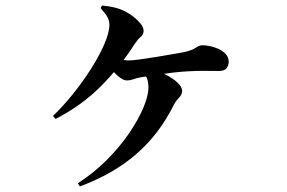

<svg xmlns="http://www.w3.org/2000/svg" viewBox="-20 -616 1040 696"><path d="M172.1 -195.6Q206.4 -228.5 242.6 -273Q278.7 -317.5 309 -365Q339.3 -412.4 358 -455.4Q376.6 -498.4 376.6 -526.8Q376.6 -540.5 369.9 -553.1Q363.3 -565.7 344.8 -586.7L349.6 -596Q374.6 -593.8 395.6 -588.7Q416.6 -583.6 434.4 -574.2Q449 -567 464.1 -555.1Q479.2 -543.2 489.9 -529.9Q500.5 -516.7 500.5 -504.6Q500.5 -490.9 490.4 -482.6Q480.2 -474.4 468.3 -456.8Q414.5 -372.3 344.9 -302.6Q275.3 -232.9 181.4 -184.8ZM386.3 -411.2Q397 -406.1 414.6 -401.5Q432.2 -396.9 446.4 -396.9Q459 -396.9 486 -400.6Q513 -404.2 544.9 -409.3Q576.8 -414.5 604.8 -419.5Q632.8 -424.5 647.3 -427.2Q675.5 -433.1 688.8 -442.5Q702.2 -451.9 712.9 -451.9Q732.5 -451.9 754.7 -445.2Q777 -438.5 793.1 -425.2Q809.1 -411.8 809.1 -392.6Q809.1 -379.7 801.7 -369.2Q794.3 -358.7 772.1 -358.7Q749.5 -358.7 720.1 -359.1Q690.7 -359.5 661.8 -357.5Q638.1 -356.5 604.7 -352.5Q571.4 -348.5 539.5 -343.7Q507.6 -339 487.7 -335.3Q474 -332.5 462.5 -328.4Q451.1 -324.4 440.1 -324.4Q429.4 -324.4 416 -334Q402.6 -343.6 390.8 -356.7Q378.9 -369.7 370.9 -378.9ZM269.5 59.8 262.1 48.4Q320.7 10.7 368 -37.1Q415.4 -84.8 448.7 -134Q482.1 -183.2 500.1 -226.5Q518.1 -269.7 518.1 -297.7Q518.1 -316.3 513.8 -329.4Q509.6 -342.6 498.5 -349.6L513.9 -369.3Q548.1 -361.7 577 -347.4Q605.8 -333.2 623 -316.9Q640.2 -300.5 640.2 -287.4Q640.2 -273 629.1 -261.9Q618 -250.8 610.8 -237.3Q557.6 -129.6 473.7 -57.2Q389.8 15.3 269.5 59.8Z"/></svg>

Font: Noto Serif JP
Style: Regular
Weight: 200
Designer: Ryoko NISHIZUKA 西塚涼子 (kana & ideographs); Frank Grießhammer (Latin, Greek & Cyrillic); Wenlong ZHANG 张文龙 (bopomofo); San
Foundry: Adobe
Version: Version 2.001;hotconv 1.1.0;makeotfexe 2.6.0